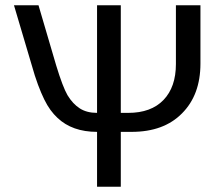

<svg xmlns="http://www.w3.org/2000/svg" viewBox="-20 -708 836 728"><path d="M348 0V-208Q254 -208 198 -261Q184 -274 171.5 -291Q159 -308 147.5 -331.5Q136 -355 124 -387Q112 -419 100 -462L33 -688H126L193 -460Q218 -378 236 -347Q256 -314 282.5 -297Q309 -280 348 -280V-688H438V-280H466Q553 -280 600 -329Q647 -378 647 -465V-688H740V-467Q740 -348 670 -278Q601 -208 479 -208H438V0Z"/></svg>

Font: Libra Sans
Style: Regular
Weight: 400
Foundry: Context Ltd
Version: Version 1.000; ttfautohint (v1.3)